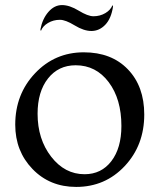

<svg xmlns="http://www.w3.org/2000/svg" viewBox="-20 -725 628 756"><path d="M280 11Q176 11 108 -59.5Q40 -130 40 -234Q40 -354 118 -436.5Q196 -519 310 -519Q419 -519 483.5 -452Q548 -385 548 -274Q548 -153 471 -71Q394 11 280 11ZM313 -39Q379 -39 418.5 -90.5Q458 -142 458 -229Q458 -335 408 -401.5Q358 -468 278 -468Q210 -468 169 -416Q128 -364 128 -277Q128 -177 181.5 -108Q235 -39 313 -39ZM139 -609Q147 -651 170.5 -678Q194 -705 224 -705Q254 -705 290 -683Q326 -661 348 -661Q374 -661 395 -673.5Q416 -686 423 -705L425 -699Q418 -652 394.5 -627.5Q371 -603 340 -603Q310 -603 274 -625Q238 -647 216 -647Q190 -647 169 -634.5Q148 -622 141 -603Z"/></svg>

Font: Coconat
Style: Regular
Weight: 400
Designer: Sara Lavazza
Foundry: Collletttivo
Version: Version 1.000;Glyphs 3.2 (3217)